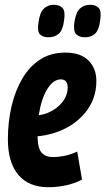

<svg xmlns="http://www.w3.org/2000/svg" viewBox="-20 -773 441 803"><path d="M323 -22Q291 -5 254 2.5Q217 10 183 10Q100 10 56.5 -42Q13 -94 13 -190Q13 -264 28.5 -329.5Q44 -395 74 -445.5Q104 -496 148.5 -524.5Q193 -553 253 -553Q317 -553 350 -520Q383 -487 383 -434Q383 -357 334.5 -299.5Q286 -242 207 -217Q171 -206 137 -203Q138 -152 154.5 -134Q171 -116 202 -116Q223 -116 248.5 -121Q274 -126 303 -139ZM234 -441Q203 -441 178 -401Q153 -361 142 -291Q163 -294 180 -301Q218 -317 240.5 -345.5Q263 -374 263 -407Q263 -441 234 -441ZM335 -617Q312 -617 299 -629.5Q286 -642 291 -679Q297 -721 314 -737Q331 -753 357 -753Q381 -753 393 -739.5Q405 -726 399 -688Q394 -647 377.5 -632Q361 -617 335 -617ZM183 -617Q159 -617 147 -629.5Q135 -642 141 -679Q146 -720 163 -736.5Q180 -753 205 -753Q229 -753 241.5 -739.5Q254 -726 248 -688Q243 -647 226 -632Q209 -617 183 -617Z"/></svg>

Font: Georama Condensed
Style: Bold Italic
Weight: 700
Width: 3
Italic angle: -9°
Designer: Jean-Baptiste Levee
Foundry: Production Type
Version: Version 1.000